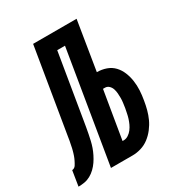

<svg xmlns="http://www.w3.org/2000/svg" viewBox="-220 -850 895 964"><g transform="rotate(-30 227.0 -367.5)"><path d="M-46 0 -32 -88Q-26 -88 -20 -91.5Q-14 -95 -10.5 -100.5Q-7 -106 -4 -111.5Q-1 -117 2 -123Q5 -129 7.5 -135Q10 -141 12 -147Q14 -153 16 -159.5Q18 -166 19.5 -172Q21 -178 22.5 -184Q24 -190 25 -196.5Q26 -203 27.5 -209Q29 -215 30 -221Q31 -227 32 -233.5Q33 -240 34 -246L115 -735H367L321 -452Q349 -452 374.5 -443Q400 -434 417.5 -415.5Q435 -397 445 -372.5Q455 -348 459 -321Q463 -294 461.5 -266Q460 -238 455 -210Q451 -185 444.5 -160.5Q438 -136 427.5 -113Q417 -90 400.5 -68.5Q384 -47 363 -31Q342 -15 317 -7.5Q292 0 268 0H142L249 -647H204L142 -273Q139 -255 136 -237.5Q133 -220 129.5 -202.5Q126 -185 122 -167.5Q118 -150 112 -133Q106 -116 97.5 -99Q89 -82 78.5 -66.5Q68 -51 54 -37.5Q40 -24 23.5 -15Q7 -6 -11 -3Q-29 0 -46 0ZM260 -88H267Q281 -88 294 -96.5Q307 -105 316 -117Q325 -129 331 -142Q337 -155 341.5 -169Q346 -183 348.5 -196.5Q351 -210 354 -224Q356 -238 358 -252Q360 -266 360 -279.5Q360 -293 359 -306.5Q358 -320 354 -332.5Q350 -345 340.5 -354.5Q331 -364 317 -364H306Z"/></g></svg>

Font: Iosevka SS18
Style: Bold Italic
Weight: 700
Italic angle: -9°
Monospace: yes
Designer: Belleve Invis
Foundry: Belleve Invis
Version: Version 25.1.1; ttfautohint (v1.8.4)